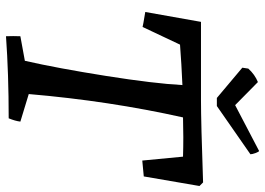

<svg xmlns="http://www.w3.org/2000/svg" viewBox="-142 -735 885 641"><g transform="rotate(90 300.5 -414.5)"><path d="M307 -696 206 -781 209 -801Q229 -823 254 -833L331 -757L484 -837Q487 -836 491 -825Q495 -814 495 -808L334 -696ZM101 8Q100 -16 101 -40L183 -55Q208 -165 233.5 -326Q259 -487 264 -581Q194 -578 129 -573L70 -448Q68 -449 20 -457L53 -643H314Q388 -643 589 -650L601 -638L569 -452Q560 -451 542.5 -449.5Q525 -448 516 -447L503 -583Q439 -585 372 -583Q317 -337 294 -68L386 -40Q384 -23 375 -1Q227 -1 101 8Z"/></g></svg>

Font: Albura Medium
Style: Italic
Weight: 462
Italic angle: -7°
Designer: Mercedes Jáuregui
Foundry: Omnibus-Type Team
Version: Version 1.000